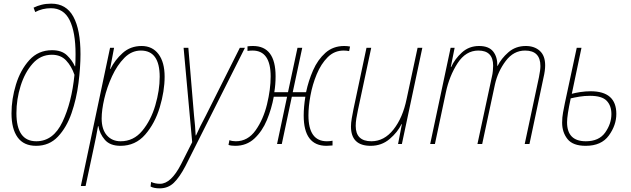

<svg xmlns="http://www.w3.org/2000/svg" viewBox="-20 -789 3459 1052"><path d="M178 10Q250 10 297.5 -40.5Q345 -91 372 -169Q399 -247 410 -333.5Q421 -420 421 -492Q421 -626 382 -697.5Q343 -769 261 -769Q232 -769 208 -763Q184 -757 164 -747L173 -723Q212 -744 259 -744Q329 -744 361.5 -678.5Q394 -613 394 -492Q394 -474 393.5 -456.5Q393 -439 392 -426H390Q376 -458 347 -486Q318 -514 265 -514Q190 -514 141 -460Q92 -406 67.5 -326Q43 -246 43 -168Q43 -83 76.5 -36.5Q110 10 178 10ZM179 -15Q70 -15 70 -169Q70 -245 93 -318.5Q116 -392 159 -440.5Q202 -489 264 -489Q313 -489 342.5 -457.5Q372 -426 388 -379Q373 -228 322.5 -121.5Q272 -15 179 -15Z M423 230H449L493 24Q500 -6 506 -38Q512 -70 517 -98H519Q526 -56 554.5 -23Q583 10 640 10Q722 10 775.5 -51.5Q829 -113 855.5 -201.5Q882 -290 882 -369Q882 -448 848.5 -492.5Q815 -537 756 -537Q695 -537 652.5 -499Q610 -461 585 -411H583L605 -527H583ZM641 -15Q594 -15 565.5 -47.5Q537 -80 537 -140Q537 -186 551.5 -248.5Q566 -311 594 -371.5Q622 -432 661.5 -472Q701 -512 752 -512Q855 -512 855 -368Q855 -294 831 -212Q807 -130 759.5 -72.5Q712 -15 641 -15Z M855 243Q901 243 932.5 212.5Q964 182 996 121L1322 -527H1294L1108 -156Q1092 -126 1078 -98Q1064 -70 1054 -47H1052Q1050 -95 1043 -157L1012 -527H986L1033 -10L972 111Q917 218 857 218Q830 218 808 208L805 233Q823 243 855 243Z M1269 10Q1331 10 1374 -30Q1417 -70 1442.5 -131.5Q1468 -193 1480 -259H1553L1498 0H1524L1579 -259H1653Q1644 -202 1644 -156Q1644 10 1769 10Q1782 10 1802 8V-18Q1788 -15 1771 -15Q1670 -15 1670 -157Q1670 -205 1681 -265.5Q1692 -326 1715.5 -382.5Q1739 -439 1775.5 -475.5Q1812 -512 1863 -512Q1878 -512 1893 -509L1898 -534Q1883 -537 1866 -537Q1805 -537 1763 -499.5Q1721 -462 1695.5 -404Q1670 -346 1657 -284H1584L1636 -527H1610L1558 -284H1483Q1490 -326 1490 -371Q1490 -537 1366 -537Q1358 -537 1350.5 -536.5Q1343 -536 1336 -535V-510Q1352 -512 1364 -512Q1463 -512 1463 -370Q1463 -300 1443 -217.5Q1423 -135 1380.5 -75Q1338 -15 1272 -15Q1252 -15 1237 -21L1232 5Q1246 10 1269 10Z M2011 10Q2071 10 2115 -27.5Q2159 -65 2180 -109H2182L2161 0H2182L2294 -527H2268L2208 -247Q2187 -144 2136 -79.5Q2085 -15 2015 -15Q1929 -15 1929 -99Q1929 -118 1932.5 -140Q1936 -162 1941 -185L2014 -527H1988L1917 -192Q1912 -168 1907.5 -141.5Q1903 -115 1903 -96Q1903 10 2011 10Z M2337 0H2363L2423 -283Q2442 -373 2487 -442.5Q2532 -512 2601 -512Q2682 -512 2682 -429Q2682 -418 2680.5 -401Q2679 -384 2675 -368L2596 0H2622L2692 -327Q2708 -398 2751 -455Q2794 -512 2857 -512Q2941 -512 2941 -427Q2941 -406 2933 -366L2855 0H2881L2958 -364Q2967 -402 2967 -431Q2967 -484 2937.5 -510.5Q2908 -537 2861 -537Q2805 -537 2765.5 -502.5Q2726 -468 2706 -427H2705Q2706 -477 2682 -507Q2658 -537 2605 -537Q2550 -537 2511 -501.5Q2472 -466 2452 -422H2450L2471 -527H2449Z M3189 10Q3275 10 3316 -46.5Q3357 -103 3357 -165Q3357 -289 3216 -289Q3188 -289 3159 -284.5Q3130 -280 3113 -275L3166 -527H3140L3075 -224Q3070 -199 3065 -172.5Q3060 -146 3060 -117Q3060 -64 3089.5 -27Q3119 10 3189 10ZM3190 -15Q3087 -15 3087 -119Q3087 -157 3107 -250Q3128 -255 3155 -259.5Q3182 -264 3213 -264Q3278 -264 3304 -237Q3330 -210 3330 -164Q3330 -111 3296 -63Q3262 -15 3190 -15Z"/></svg>

Font: Noto Sans UI SemiCondensed Thin
Style: Italic
Weight: 250
Width: 4
Italic angle: -12°
Designer: Monotype Design Team
Foundry: Monotype Imaging Inc.
Version: Version 1.901